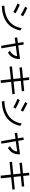

<svg xmlns="http://www.w3.org/2000/svg" viewBox="2530 -3394 941 6040"><g transform="rotate(90 3000.0 -373.5)"><path d="M87.9 -457 129.9 -525.4Q197.3 -497.1 285.2 -453.6Q373 -410.2 398.4 -392.6L355.5 -321.3Q287.1 -367.2 87.9 -457ZM155.3 -39.1Q467.8 -53.7 644 -190.4Q820.3 -327.1 865.2 -589.8L939.5 -541Q878.9 -263.7 689.5 -120.1Q500 23.4 171.9 42ZM190.4 -695.3 230.5 -764.6Q286.1 -739.3 372.1 -694.3Q458 -649.4 492.2 -627L449.2 -555.7Q410.2 -581.1 326.7 -626Q243.2 -670.9 190.4 -695.3Z M1156.2 -443.4 1331.1 -466.8 1301.8 -639.6 1379.9 -650.4 1409.2 -476.6 1834 -533.2Q1835 -522.5 1835 -501Q1835 -385.7 1783.2 -295.9Q1731.4 -206.1 1634.8 -153.3L1578.1 -212.9Q1736.3 -308.6 1744.1 -442.4L1421.9 -400.4L1499 52.7L1420.9 61.5L1343.8 -390.6L1166 -367.2Z M2069.3 -281.2 2463.9 -321.3 2440.4 -549.8 2104.5 -516.6 2097.7 -592.8 2432.6 -626 2412.1 -818.4 2494.1 -824.2 2514.6 -633.8 2843.8 -666 2850.6 -589.8 2522.5 -557.6 2546.9 -330.1 2935.5 -369.1 2943.4 -293 2555.7 -252.9 2589.8 69.3 2505.9 77.1 2471.7 -245.1 2076.2 -204.1Z M3087.9 -457 3129.9 -525.4Q3197.3 -497.1 3285.2 -453.6Q3373 -410.2 3398.4 -392.6L3355.5 -321.3Q3287.1 -367.2 3087.9 -457ZM3155.3 -39.1Q3467.8 -53.7 3644 -190.4Q3820.3 -327.1 3865.2 -589.8L3939.5 -541Q3878.9 -263.7 3689.5 -120.1Q3500 23.4 3171.9 42ZM3190.4 -695.3 3230.5 -764.6Q3286.1 -739.3 3372.1 -694.3Q3458 -649.4 3492.2 -627L3449.2 -555.7Q3410.2 -581.1 3326.7 -626Q3243.2 -670.9 3190.4 -695.3Z M4156.2 -443.4 4331.1 -466.8 4301.8 -639.6 4379.9 -650.4 4409.2 -476.6 4834 -533.2Q4835 -522.5 4835 -501Q4835 -385.7 4783.2 -295.9Q4731.4 -206.1 4634.8 -153.3L4578.1 -212.9Q4736.3 -308.6 4744.1 -442.4L4421.9 -400.4L4499 52.7L4420.9 61.5L4343.8 -390.6L4166 -367.2Z M5069.3 -281.2 5463.9 -321.3 5440.4 -549.8 5104.5 -516.6 5097.7 -592.8 5432.6 -626 5412.1 -818.4 5494.1 -824.2 5514.6 -633.8 5843.8 -666 5850.6 -589.8 5522.5 -557.6 5546.9 -330.1 5935.5 -369.1 5943.4 -293 5555.7 -252.9 5589.8 69.3 5505.9 77.1 5471.7 -245.1 5076.2 -204.1Z"/></g></svg>

Font: GenEi M Gothic v2 Regular
Style: Regular
Weight: 400
Version: Version 2.0